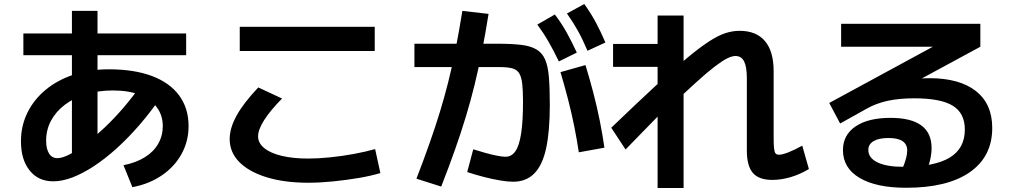

<svg xmlns="http://www.w3.org/2000/svg" viewBox="-20 -865 5040 953"><path d="M337 -71V-433V-811H464V-433V-71ZM96 -591V-699H904V-591ZM593 -45Q654 -57 698 -84Q742 -111 765 -151Q788 -191 788 -239Q788 -293 758 -333Q728 -373 673 -394.5Q618 -416 541 -416Q468 -416 407.5 -397.5Q347 -379 302.5 -345.5Q258 -312 233.5 -266.5Q209 -221 209 -167Q209 -126 223.5 -103Q238 -80 265 -80Q290 -80 327 -99.5Q364 -119 408.5 -153.5Q453 -188 501 -233.5Q549 -279 595 -333Q641 -387 681 -444L777 -381Q727 -308 671.5 -244Q616 -180 559 -128.5Q502 -77 446.5 -40.5Q391 -4 340 15.5Q289 35 244 35Q170 35 127 -19Q84 -73 84 -163Q84 -241 116.5 -306.5Q149 -372 207.5 -420Q266 -468 345.5 -494.5Q425 -521 520 -521Q645 -521 733.5 -488Q822 -455 869 -391.5Q916 -328 916 -239Q916 -164 881 -100.5Q846 -37 782.5 6Q719 49 637 64Z M1510 42Q1392 42 1304 15Q1216 -12 1168 -60.5Q1120 -109 1120 -175Q1120 -229 1154.5 -291.5Q1189 -354 1262 -431L1380 -376Q1322 -317 1291.5 -269.5Q1261 -222 1261 -188Q1261 -155 1291.5 -130Q1322 -105 1378 -91.5Q1434 -78 1510 -78Q1559 -78 1618.5 -84Q1678 -90 1737 -101Q1796 -112 1842 -125L1868 -6Q1822 8 1760 18.5Q1698 29 1632.5 35.5Q1567 42 1510 42ZM1170 -612V-732H1840V-612Z M2047 22Q2084 -74 2112.5 -155Q2141 -236 2163.5 -309.5Q2186 -383 2205 -458.5Q2224 -534 2241 -620Q2258 -706 2275 -811L2405 -796Q2389 -696 2372 -609.5Q2355 -523 2335.5 -443.5Q2316 -364 2292 -285Q2268 -206 2238 -121Q2208 -36 2170 61ZM2853 -109Q2844 -169 2830.5 -237Q2817 -305 2799 -374Q2781 -443 2762 -507L2886 -542Q2906 -477 2924.5 -406.5Q2943 -336 2957 -266Q2971 -196 2980 -132ZM2754 -560Q2728 -614 2703 -657.5Q2678 -701 2647 -743L2734 -793Q2767 -750 2792.5 -704Q2818 -658 2843 -604ZM2896 -613Q2873 -668 2848.5 -712Q2824 -756 2794 -798L2880 -845Q2912 -801 2937 -754.5Q2962 -708 2985 -654ZM2527 37Q2500 37 2461.5 30.5Q2423 24 2380.5 13Q2338 2 2299 -11L2329 -124Q2360 -114 2391 -105.5Q2422 -97 2448 -92Q2474 -87 2489 -87Q2519 -87 2538 -114Q2557 -141 2566.5 -201.5Q2576 -262 2576 -360Q2576 -416 2572 -450Q2568 -484 2556.5 -502Q2545 -520 2521.5 -526Q2498 -532 2460 -532H2037V-648H2447Q2518 -648 2565.5 -642.5Q2613 -637 2642 -620Q2671 -603 2685.5 -570Q2700 -537 2704.5 -481.5Q2709 -426 2709 -344Q2709 -212 2690.5 -128Q2672 -44 2631.5 -3.5Q2591 37 2527 37Z M3813 28Q3747 28 3717 -6.5Q3687 -41 3687 -118V-476Q3687 -533 3673.5 -560Q3660 -587 3631 -587Q3613 -587 3589 -575Q3565 -563 3527.5 -534.5Q3490 -506 3435 -456Q3380 -406 3301 -331H3288Q3247 -289 3196 -237Q3145 -185 3085 -123L3014 -231Q3141 -353 3233 -438Q3325 -523 3389.5 -576.5Q3454 -630 3499.5 -659.5Q3545 -689 3580.5 -700.5Q3616 -712 3651 -712Q3734 -712 3777 -661Q3820 -610 3820 -512V-184Q3820 -148 3822 -129Q3824 -110 3829.5 -103.5Q3835 -97 3846 -97Q3863 -97 3893.5 -109Q3924 -121 3962 -142L3995 -26Q3950 1 3903.5 14.5Q3857 28 3813 28ZM3244 68V-533H3023V-647H3244V-788H3373V68Z M4478 67Q4329 67 4246.5 18Q4164 -31 4164 -120Q4164 -195 4226.5 -237.5Q4289 -280 4400 -280Q4502 -280 4553 -242.5Q4604 -205 4604 -130Q4604 -103 4597 -72.5Q4590 -42 4576 -10L4457 -23Q4471 -55 4477 -78Q4483 -101 4483 -118Q4483 -180 4390 -180Q4342 -180 4316 -164.5Q4290 -149 4290 -121Q4290 -81 4335.5 -59Q4381 -37 4462 -37Q4618 -37 4693.5 -82.5Q4769 -128 4769 -222Q4769 -303 4709.5 -340Q4650 -377 4518 -377Q4443 -377 4385.5 -364.5Q4328 -352 4279 -324L4150 -252L4096 -354L4647 -653V-633H4155V-747H4846V-633L4351 -365L4281 -423Q4313 -435 4353.5 -444.5Q4394 -454 4437 -461Q4480 -468 4520 -472.5Q4560 -477 4592 -477Q4743 -477 4824 -413Q4905 -349 4905 -230Q4905 -88 4794 -10.5Q4683 67 4478 67Z"/></svg>

Font: M PLUS 1
Style: Bold
Weight: 700
Designer: Coji Morishita
Foundry: UNDERFOREST DESIGN
Version: Version 1.001